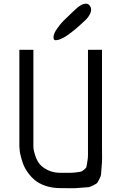

<svg xmlns="http://www.w3.org/2000/svg" viewBox="-20 -1020 658 1041"><path d="M283 -802H281Q270 -802 270 -819Q271 -838 289 -864Q307 -890 325 -908Q343 -926 377 -958Q386 -966 390 -970Q421 -1000 447 -1000H448Q458 -1000 466 -990Q474 -980 474 -968Q474 -955 466 -940.5Q458 -926 450 -918L442 -910Q329 -802 283 -802ZM309 0Q263 0 226.5 -12.5Q190 -25 167 -45Q144 -65 127.5 -89.5Q111 -114 103 -138Q95 -162 90.5 -182Q86 -202 86 -214L85 -227V-750H161V-227Q161 -221 162 -211.5Q163 -202 171 -177Q179 -152 193 -133Q207 -114 237.5 -98.5Q268 -83 309 -83Q344 -83 358 -83Q372 -83 393.5 -85.5Q415 -88 420.5 -90Q426 -92 437 -101Q448 -110 449 -117Q450 -124 453.5 -143.5Q457 -163 457 -178.5Q457 -194 457 -227V-750H533V-227Q533 -183 533.5 -164.5Q534 -146 531 -116Q528 -86 528 -76.5Q528 -67 518.5 -48.5Q509 -30 506 -27Q503 -24 484.5 -14.5Q466 -5 457.5 -5Q449 -5 418 -2Q387 1 370.5 0.5Q354 0 309 0Z"/></svg>

Font: Hermit Light
Style: Regular
Weight: 300
Designer: Pablo Caro
Version: Version 2.000;PS 002.000;hotconv 1.0.88;makeotf.lib2.5.64775